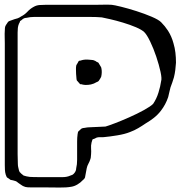

<svg xmlns="http://www.w3.org/2000/svg" viewBox="-22 -774 789 839"><path d="M747 -500Q746 -484 744 -468Q742 -452 738 -436Q735 -425 731 -414Q727 -403 723 -392Q720 -382 718 -371.5Q716 -361 713 -350Q702 -317 681 -290Q668 -273 651 -259.5Q634 -246 615 -235Q599 -224 582 -214Q565 -204 546 -197Q524 -188 490.5 -182.5Q457 -177 434 -175Q427 -174 418 -174.5Q409 -175 401 -173Q396 -171 391 -168Q390 -167 386.5 -166.5Q383 -166 382 -164Q381 -162 380 -157.5Q379 -153 378 -151Q375 -138 376 -125.5Q377 -113 376 -100Q375 -95 375 -89.5Q375 -84 373 -79Q370 -69 364.5 -59Q359 -49 357 -39Q355 -31 354 -23Q353 -15 351 -7Q350 -5 350 -1.5Q350 2 348 4Q347 7 344 9.5Q341 12 339 14Q330 24 316.5 32Q303 40 290 42Q268 46 238 45.5Q208 45 185 45H118Q110 45 99.5 44.5Q89 44 81 40Q76 38 70 33.5Q64 29 59 26Q56 24 52.5 21Q49 18 45 17Q40 15 34.5 14Q29 13 24 12Q21 10 18 7.5Q15 5 13 4Q8 2 7 -1Q6 -3 5 -6Q4 -9 3 -11Q0 -21 -0.5 -32Q-1 -43 -1 -53V-586Q-1 -600 -1.5 -613.5Q-2 -627 -1 -640Q-1 -645 -0.5 -651Q0 -657 2 -661Q3 -664 5.5 -667Q8 -670 9 -672Q10 -674 11.5 -676Q13 -678 14 -679Q16 -681 20 -682.5Q24 -684 27 -685Q34 -688 41 -690Q48 -692 55 -694Q63 -697 70 -702Q86 -710 98 -723Q110 -736 125 -744Q137 -751 151 -752Q165 -753 178 -753H396Q413 -753 431 -753.5Q449 -754 466 -753Q477 -752 507.5 -744.5Q538 -737 574 -725.5Q610 -714 640.5 -701Q671 -688 682 -677Q699 -660 712 -640Q728 -615 736 -585Q742 -565 744.5 -544Q747 -523 747 -500ZM108 -1Q123 0 151.5 0Q180 0 208.5 0Q237 0 252 0Q271 0 286 -7Q288 -8 291.5 -9Q295 -10 296 -11Q305 -18 309 -28Q311 -34 311 -39Q315 -55 315 -76V-156Q315 -164 315.5 -172Q316 -180 317 -187Q318 -189 318 -192.5Q318 -196 319 -198Q320 -199 321 -200Q322 -201 323 -202Q326 -204 329 -207.5Q332 -211 336 -213Q342 -215 346 -215Q360 -218 373 -218Q390 -219 406.5 -219.5Q423 -220 439 -221Q450 -224 479 -235Q508 -246 543 -261.5Q578 -277 607 -293Q636 -309 647 -320Q662 -342 670.5 -369.5Q679 -397 682 -419Q686 -430 679.5 -460Q673 -490 661 -526Q649 -562 634.5 -592Q620 -622 609 -633Q598 -644 572 -655Q546 -666 516 -675Q486 -684 460 -690Q434 -696 423 -698Q401 -700 370.5 -700Q340 -700 317 -700H160Q144 -700 127 -700Q110 -700 93 -696Q89 -696 83 -694Q77 -691 72 -686L66 -682Q65 -680 64 -676.5Q63 -673 61 -671Q57 -661 56 -652Q55 -643 55 -632V-144Q55 -122 55 -100.5Q55 -79 56 -58Q56 -51 57.5 -44Q59 -37 61 -29Q62 -28 62.5 -25.5Q63 -23 64 -22Q65 -21 67 -19.5Q69 -18 70 -16Q73 -14 75.5 -11.5Q78 -9 81 -7Q86 -5 93.5 -3.5Q101 -2 108 -1ZM369 -513Q374 -512 379.5 -512Q385 -512 389 -510Q392 -509 395 -507.5Q398 -506 400 -504Q402 -503 404.5 -502Q407 -501 408 -500L414 -490Q415 -488 417 -485Q419 -482 420 -480Q422 -473 422.5 -465Q423 -457 422 -449Q421 -446 421 -443Q421 -440 420 -438Q419 -436 417.5 -433.5Q416 -431 415 -429L409 -420Q406 -417 400 -415Q389 -408 375.5 -405Q362 -402 349 -403Q345 -403 341 -404Q337 -405 333 -406H328Q326 -408 324.5 -410.5Q323 -413 321 -414Q320 -416 317.5 -418.5Q315 -421 314 -422Q313 -424 312.5 -427.5Q312 -431 312 -433Q311 -442 310.5 -451Q310 -460 310 -468Q310 -473 310 -478Q310 -483 311 -487Q312 -491 314.5 -494Q317 -497 318 -500Q319 -502 320 -504Q321 -506 322 -507Q324 -509 327.5 -509Q331 -509 332 -510Q341 -513 350 -513.5Q359 -514 369 -513Z"/></svg>

Font: Rubik Vinyl
Style: Regular
Weight: 400
Designer: Hubert and Fischer, NaN
Foundry: Hubert and Fischer, NaN
Version: Version 2.200